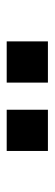

<svg xmlns="http://www.w3.org/2000/svg" viewBox="180 -980 160 559"><g transform="rotate(-90 259.5 -700.0)"><path d="M419 -640V-760H299V-640ZM220 -640V-760H100V-640Z"/></g></svg>

Font: Orbitron SemiBold
Style: Regular
Weight: 600
Designer: Matt McInerney
Foundry: The League of Moveable Type
Version: Version 2.001